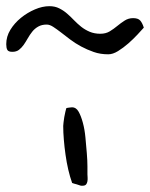

<svg xmlns="http://www.w3.org/2000/svg" viewBox="-182 -592 478 612"><path d="M47.9 -8.8Q41 -28.3 35.6 -51.3Q30.3 -74.2 26.9 -98.6Q23.4 -123 21.5 -146.5Q19.5 -169.9 19.5 -190.4Q19.5 -193.4 20.5 -201.7Q21.5 -210 22.9 -218.8Q24.4 -227.5 26.4 -235.8Q28.3 -244.1 29.3 -247.1Q30.3 -248 38.1 -249Q45.9 -250 47.9 -250Q60.5 -250 68.4 -236.3Q76.2 -222.7 82 -201.2Q87.9 -179.7 90.3 -153.8Q92.8 -127.9 94.7 -104Q96.7 -80.1 96.7 -61.5Q96.7 -43 96.7 -36.1Q96.7 -33.2 97.2 -26.9Q97.7 -20.5 96.7 -14.2Q95.7 -7.8 92.3 -3.9Q88.9 0 81.1 0H77.1Q75.2 0 71.3 -1.5Q67.4 -2.9 62.5 -4.4Q57.6 -5.9 53.7 -6.8Q49.8 -7.8 47.9 -8.8ZM-33.2 -513.7Q-48.8 -513.7 -60.1 -507.3Q-71.3 -501 -79.1 -491.2Q-86.9 -481.4 -93.3 -470.2Q-99.6 -459 -106.4 -449.2Q-113.3 -439.5 -121.6 -433.1Q-129.9 -426.8 -142.6 -426.8Q-155.3 -426.8 -158.7 -433.1Q-162.1 -439.5 -162.1 -451.2Q-162.1 -475.6 -148.9 -497.1Q-135.7 -518.6 -115.2 -535.2Q-94.7 -551.8 -70.8 -562Q-46.9 -572.3 -24.4 -572.3Q-6.8 -572.3 6.8 -565.4Q20.5 -558.6 31.7 -548.8Q43 -539.1 53.7 -527.8Q64.5 -516.6 76.7 -506.8Q88.9 -497.1 104 -490.7Q119.1 -484.4 137.7 -484.4Q155.3 -484.4 168 -492.2Q180.7 -500 191.9 -509.3Q203.1 -518.6 215.3 -526.4Q227.5 -534.2 242.2 -534.2Q257.8 -534.2 264.6 -526.9Q271.5 -519.5 276.4 -503.9Q269.5 -496.1 256.3 -481.9Q243.2 -467.8 227.1 -453.6Q210.9 -439.5 194.3 -429.2Q177.7 -418.9 163.1 -418.9Q137.7 -418.9 116.7 -426.3Q95.7 -433.6 76.7 -443.8Q57.6 -454.1 41.5 -466.3Q25.4 -478.5 12.2 -488.8Q-1 -499 -12.2 -506.3Q-23.4 -513.7 -33.2 -513.7Z"/></svg>

Font: Swanky and Moo Moo Cyrillic
Style: Regular
Weight: 400
Designer: Kimberly Geswein; Denis Ignatov
Foundry: Kimberly Geswein; Denis Ignatov
Version: Version 1.003 June 27, 2018